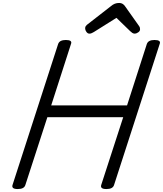

<svg xmlns="http://www.w3.org/2000/svg" viewBox="-20 -1267 1104 1301"><path d="M100 14Q56 14 65 -14L374 -969Q379 -983 392 -989.5Q405 -996 426 -996Q472 -996 461 -969L327 -553H841L975 -969Q980 -983 993 -989.5Q1006 -996 1027 -996Q1073 -996 1062 -969L753 -14Q749 0 736 7Q723 14 701 14Q657 14 666 -14L815 -473H301L152 -14Q148 0 135 7Q122 14 100 14ZM586 -1039Q574 -1039 565.5 -1051Q557 -1063 557 -1074Q557 -1084 560.5 -1089Q564 -1094 568 -1098L730 -1224Q745 -1237 758.5 -1242Q772 -1247 788 -1247Q801 -1247 811.5 -1240.5Q822 -1234 830 -1221L922 -1091Q927 -1084 928 -1078.5Q929 -1073 929 -1068Q929 -1056 916 -1047.5Q903 -1039 894 -1039Q884 -1039 876.5 -1044Q869 -1049 862 -1056L769 -1146L616 -1050Q609 -1046 601.5 -1042.5Q594 -1039 586 -1039Z"/></svg>

Font: Playwrite IE
Style: Regular
Weight: 400
Designer: Veronika Burian, José Scaglione
Foundry: TypeTogether
Version: Version 1.002